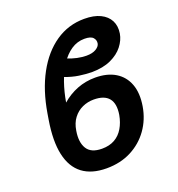

<svg xmlns="http://www.w3.org/2000/svg" viewBox="-138 -873 924 997"><g transform="rotate(-20 324.5 -375.0)"><path d="M385.7 -453.6Q452.1 -453.6 496.8 -426.5Q541.5 -399.4 560.3 -349.1Q579.1 -298.8 567.4 -228.5Q555.7 -159.2 517.3 -105.5Q479 -51.8 419.2 -21Q359.4 9.8 282.7 9.8Q200.2 9.8 149.9 -28.3Q99.6 -66.4 83 -142.1Q66.4 -217.8 85 -330.6L90.3 -362.8Q110.4 -484.4 158.7 -573.5Q207 -662.6 278.1 -711.2Q349.1 -759.8 437 -759.8Q490.2 -759.8 525.4 -742.7Q560.5 -725.6 576.2 -695.3Q591.8 -665 585.4 -624.5Q579.6 -589.8 554.9 -558.1Q530.3 -526.4 486.8 -506.3Q443.4 -486.3 380.4 -485.8Q348.6 -486.3 311 -491.7Q273.4 -497.1 230 -513.7L274.4 -600.1Q304.7 -587.4 332.8 -581.5Q360.8 -575.7 383.8 -575.7Q417 -575.7 436.8 -587.6Q456.5 -599.6 459.5 -615.2Q462.9 -633.8 450.2 -647.9Q437.5 -662.1 402.8 -662.1Q362.8 -662.1 329.6 -639.9Q296.4 -617.7 270.8 -578.9Q245.1 -540 227.5 -489.5Q210 -439 200.7 -383.3Q239.3 -417 286.1 -435.3Q333 -453.6 385.7 -453.6ZM339.8 -349.1Q306.6 -349.1 277.1 -335.7Q247.6 -322.3 227.1 -295.4Q206.5 -268.6 200.2 -228Q189.9 -167 212.2 -130.6Q234.4 -94.2 294.9 -94.2Q335.9 -94.2 365.2 -110.8Q394.5 -127.4 412.6 -158Q430.7 -188.5 438 -228.5Q447.8 -288.6 423.1 -318.8Q398.4 -349.1 339.8 -349.1Z"/></g></svg>

Font: Inter 20pt SemiBold
Style: Italic
Weight: 600
Italic angle: -9.3988°
Version: Version 4.001;git-66647c0bb